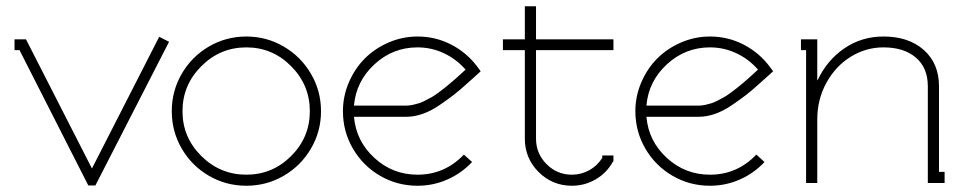

<svg xmlns="http://www.w3.org/2000/svg" viewBox="-20 -591 3123 620"><path d="M525.9 -456.1 288.1 7.8H265.1L43 -429.2H26.9V-463.9H64L276.9 -46.9L494.1 -472.2Z M630.1 -377.2Q569.3 -316.4 569.3 -231.9Q569.3 -147.5 630.1 -87.2Q690.9 -26.9 775.4 -26.9Q859.9 -26.9 920.2 -87.2Q980.5 -147.5 980.5 -231.9Q980.5 -316.4 920.2 -377.2Q859.9 -438 775.4 -438Q690.9 -438 630.1 -377.2ZM654.5 -440.7Q710 -473.1 775.4 -473.1Q840.8 -473.1 896.2 -440.7Q951.7 -408.2 984.1 -352.8Q1016.6 -297.4 1016.6 -231.9Q1016.6 -166.5 984.1 -111.1Q951.7 -55.7 896.2 -23.4Q840.8 8.8 775.4 8.8Q710 8.8 654.5 -23.4Q599.1 -55.7 566.9 -111.1Q534.7 -166.5 534.7 -231.9Q534.7 -297.4 566.9 -352.8Q599.1 -408.2 654.5 -440.7Z M1292.5 -250Q1302.2 -250 1313.2 -252.4Q1324.2 -254.9 1333.5 -257.8Q1342.8 -260.7 1354.7 -267.1Q1366.7 -273.4 1374.8 -277.8Q1382.8 -282.2 1395.5 -291.7Q1408.2 -301.3 1414.6 -306.2Q1420.9 -311 1433.8 -322Q1446.8 -333 1451.2 -336.9Q1455.6 -340.8 1468.5 -352.5Q1481.4 -364.3 1483.4 -366.2Q1454.1 -399.9 1413.8 -418.9Q1373.5 -438 1328.1 -438Q1248.5 -438 1189.2 -383.3Q1129.9 -328.6 1123 -250ZM1123 -213.9Q1129.9 -135.3 1189 -81.1Q1248 -26.9 1328.1 -26.9Q1416 -26.9 1478 -91.8L1504.4 -67.9Q1470.7 -31.7 1425 -11.5Q1379.4 8.8 1328.1 8.8Q1262.7 8.8 1207.3 -23.4Q1151.9 -55.7 1119.6 -111.1Q1087.4 -166.5 1087.4 -231.9Q1087.4 -280.8 1106.7 -325.4Q1126 -370.1 1158.2 -402.3Q1190.4 -434.6 1235.1 -453.9Q1279.8 -473.1 1328.1 -473.1Q1387.2 -473.1 1438 -446.5Q1488.8 -419.9 1522.5 -374L1532.2 -360.8L1520.5 -350.1Q1516.1 -346.2 1489.5 -322.3Q1462.9 -298.3 1445.3 -284.7Q1427.7 -271 1399.9 -252Q1372.1 -232.9 1345 -223.4Q1317.9 -213.9 1292.5 -213.9Z M1604 -429.2V-463.9H1674.8V-570.8H1710.9V-463.9H1960.9V-429.2H1710.9V-143.1Q1710.9 -95.2 1744.9 -61Q1778.8 -26.9 1826.7 -26.9Q1856.9 -26.9 1882.8 -41.3Q1908.7 -55.7 1924.8 -81.1V-88.9H1960.9V-70.8L1958 -66.9Q1938.5 -32.2 1903.3 -11.7Q1868.2 8.8 1826.7 8.8Q1763.7 8.8 1719.2 -35.6Q1674.8 -80.1 1674.8 -143.1V-429.2Z M2236.8 -250Q2246.6 -250 2257.6 -252.4Q2268.6 -254.9 2277.8 -257.8Q2287.1 -260.7 2299.1 -267.1Q2311 -273.4 2319.1 -277.8Q2327.1 -282.2 2339.8 -291.7Q2352.5 -301.3 2358.9 -306.2Q2365.2 -311 2378.2 -322Q2391.1 -333 2395.5 -336.9Q2399.9 -340.8 2412.8 -352.5Q2425.8 -364.3 2427.7 -366.2Q2398.4 -399.9 2358.2 -418.9Q2317.9 -438 2272.5 -438Q2192.9 -438 2133.5 -383.3Q2074.2 -328.6 2067.4 -250ZM2067.4 -213.9Q2074.2 -135.3 2133.3 -81.1Q2192.4 -26.9 2272.5 -26.9Q2360.4 -26.9 2422.4 -91.8L2448.7 -67.9Q2415 -31.7 2369.4 -11.5Q2323.7 8.8 2272.5 8.8Q2207 8.8 2151.6 -23.4Q2096.2 -55.7 2064 -111.1Q2031.7 -166.5 2031.7 -231.9Q2031.7 -280.8 2051 -325.4Q2070.3 -370.1 2102.5 -402.3Q2134.8 -434.6 2179.4 -453.9Q2224.1 -473.1 2272.5 -473.1Q2331.5 -473.1 2382.3 -446.5Q2433.1 -419.9 2466.8 -374L2476.6 -360.8L2464.8 -350.1Q2460.4 -346.2 2433.8 -322.3Q2407.2 -298.3 2389.6 -284.7Q2372.1 -271 2344.2 -252Q2316.4 -232.9 2289.3 -223.4Q2262.2 -213.9 2236.8 -213.9Z M2620.1 -332Q2650.9 -397 2706.8 -435.1Q2762.7 -473.1 2833 -473.1Q2914.1 -473.1 2963.1 -429.7Q3012.2 -386.2 3012.2 -312V-36.1H3030.3V0H2976.1V-36.1V-312Q2976.1 -372.1 2937.5 -405Q2898.9 -438 2833 -438Q2776.4 -438 2727.5 -408Q2678.7 -377.9 2648.9 -324.2Q2619.1 -270.5 2619.1 -205.1V0H2583V-429.2H2566.4V-463.9H2619.1V-332Z"/></svg>

Font: Rawengulk
Style: Regular
Weight: 400
Version: Version 0.92